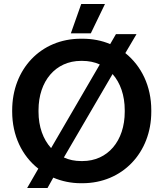

<svg xmlns="http://www.w3.org/2000/svg" viewBox="-20 -906 819 962"><path d="M506 -886H387L335 -739H435ZM116 36H218L247 -16C289 2 336 12 385 12H393C593 12 738 -141 738 -346V-354C738 -474 689 -575 608 -640L664 -735H561L532 -685C490 -703 443 -712 393 -712H385C184 -712 41 -559 41 -353V-347C41 -227 90 -125 172 -61ZM173 -346V-354C173 -500 259 -601 386 -601H392C424 -601 454 -595 480 -583L236 -164C196 -208 173 -271 173 -346ZM544 -535C583 -491 605 -428 605 -354V-346C605 -200 520 -99 393 -99H387C355 -99 326 -105 300 -117Z"/></svg>

Font: Fixel Display SemiBold
Style: Regular
Weight: 600
Designer: AlfaBravo + MacPaw
Foundry: Kyrylo Tkachov, Marchela Mozhyna, Serhii Makarenko, Maria Weinstein, Zakhar Kryvoshyya
Version: Version 1.211